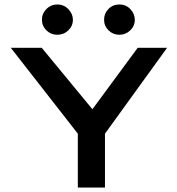

<svg xmlns="http://www.w3.org/2000/svg" viewBox="-20 -836 790 856"><path d="M327 0V-240L28 -623H166L392 -349L594 -623H725L448 -240V0ZM235 -681Q207 -681 187 -700.5Q167 -720 167 -748Q167 -776 187 -796Q207 -816 235 -816Q265 -816 285 -795Q305 -774 305 -748Q305 -720 284.5 -700.5Q264 -681 235 -681ZM512 -681Q484 -681 464 -700.5Q444 -720 444 -748Q444 -776 463.5 -796Q483 -816 512 -816Q542 -816 561.5 -795Q581 -774 581 -748Q581 -720 560.5 -700.5Q540 -681 512 -681Z"/></svg>

Font: Inconsolata ExtraExpanded
Style: Bold
Weight: 700
Width: 8
Monospace: yes
Designer: Raph Levien, Cyreal, Brenton Simpson
Foundry: Raph Levien, Cyreal, Google
Version: Version 3.100; ttfautohint (v1.8.4.7-5d5b)